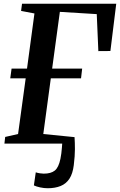

<svg xmlns="http://www.w3.org/2000/svg" viewBox="-20 -763 638 1020"><path d="M233.5 237Q213.5 237 193 232.5Q172.5 228 160 222L170 152.5Q180 156 192.8 157.8Q205.5 159.5 212.5 159.5Q250.5 159.5 271 143.2Q291.5 127 301 81Q304 67.5 305.8 52Q307.5 36.5 308.8 22.5Q310 8.5 310.5 0H3.5L7.5 -35.5L76 -51L116.5 -347H34.5L41.5 -398.5H123.5L163 -691.5L92 -705L97 -743H597.5L566.5 -492L502.5 -491.5L494 -688L298 -700L257 -398.5H416.5L410.5 -347H250L210 -51L376 -34.5Q378 -5.5 378 29.8Q378 65 372 114Q366.5 159.5 348.8 186.5Q331 213.5 301.8 225.2Q272.5 237 233.5 237Z"/></svg>

Font: Merriweather 60pt SemiBold
Style: Italic
Weight: 600
Italic angle: -7.8°
Version: Version 2.101